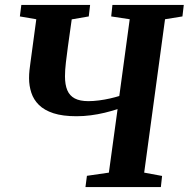

<svg xmlns="http://www.w3.org/2000/svg" viewBox="-20 -763 770 783"><path d="M328.5 0 334.5 -46 424 -59 459.5 -318Q434.5 -310 406.8 -303.2Q379 -296.5 350.2 -292.8Q321.5 -289 292 -289Q235.5 -289 198 -301.2Q160.5 -313.5 138.8 -335Q117 -356.5 107.8 -384.8Q98.5 -413 98.5 -444Q98.5 -460 100.2 -476.5Q102 -493 104 -506.5L128 -684.5L61 -696L67 -743H347.5L342 -696L272.5 -684L257 -573.5Q252.5 -541 248.8 -509Q245 -477 245 -452Q245 -417.5 254.5 -395Q264 -372.5 285 -361.5Q306 -350.5 340.5 -350.5Q360.5 -350.5 383.8 -353.5Q407 -356.5 428.8 -361.5Q450.5 -366.5 466.5 -371.5L509 -684.5L433.5 -696L438.5 -743H729.5L724 -696L653 -684.5L568 -59L641 -45.5L636 0Z"/></svg>

Font: Merriweather 28pt
Style: Bold Italic
Weight: 700
Italic angle: -7.8°
Version: Version 2.101